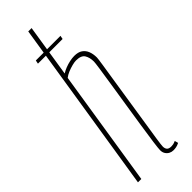

<svg xmlns="http://www.w3.org/2000/svg" viewBox="-255 -750 771 771"><g transform="rotate(-45 130.0 -365.0)"><path d="M57 -621 60 -636H200L197 -621ZM176 -31Q176 -20 181.5 -13.5Q187 -7 201 -7Q206 -7 211.5 -8Q217 -9 226 -13L230 2Q220 7 212 8.5Q204 10 196 10Q186 10 177.5 5.5Q169 1 163.5 -7.5Q158 -16 158 -28Q158 -37 162.5 -71Q167 -105 174.5 -153Q182 -201 190 -253Q198 -305 205.5 -352Q213 -399 217.5 -430.5Q222 -462 222 -468Q222 -491 212.5 -506.5Q203 -522 174 -522Q165 -522 151.5 -518.5Q138 -515 124.5 -509.5Q111 -504 101 -496L23 0H4L121 -740H140L105 -517Q116 -524 129 -529Q142 -534 156 -537Q170 -540 182 -540Q204 -540 217 -531Q230 -522 236 -506.5Q242 -491 242 -471Q242 -465 237 -432.5Q232 -400 224.5 -352.5Q217 -305 209 -252.5Q201 -200 193.5 -152.5Q186 -105 181 -72Q176 -39 176 -31Z"/></g></svg>

Font: Georama
Style: Italic
Weight: 400
Width: 2
Italic angle: -9°
Designer: Jean-Baptiste Levee
Foundry: Production Type
Version: Version 1.000